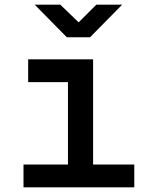

<svg xmlns="http://www.w3.org/2000/svg" viewBox="-20 -805 640 825"><path d="M81 0V-98H272V-452H101V-550H380V-98H557V0ZM267 -645 129 -785H239L318 -709L394 -785H505L367 -645Z"/></svg>

Font: JetBrains Mono NL SemiBold
Style: Regular
Weight: 600
Designer: Philipp Nurullin, Konstantin Bulenkov
Foundry: JetBrains
Version: Version 2.304; ttfautohint (v1.8.4.7-5d5b)